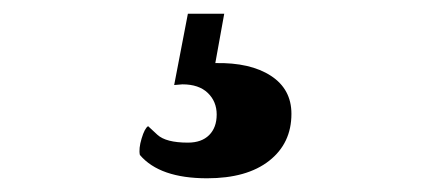

<svg xmlns="http://www.w3.org/2000/svg" viewBox="-20 -36 640 280"><path d="M294 56Q345 55 375 74.5Q405 94 405 130Q405 173 372.5 198.5Q340 224 282 224Q213 224 184 190Q182 181 186.5 166Q191 151 196 148Q197 149 209.5 160.5Q222 172 254 172Q274 172 285 161Q296 150 296 131Q296 112 283 99.5Q270 87 246 87L234 88L254 -16H307Z"/></svg>

Font: Arima Madurai Black
Style: Regular
Weight: 900
Designer: Joana Correia and Natanael Gama
Foundry: NDISCOVER
Version: Version 1.020